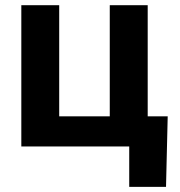

<svg xmlns="http://www.w3.org/2000/svg" viewBox="-20 -566 696 742"><path d="M62.4 0V-545.9H208.8V-116.4H404.2V-545.9H550.8V0ZM479.4 156.2V0H437.2V-116.4H628.1L621.6 156.2Z"/></svg>

Font: Adwaita Sans
Style: Regular
Weight: 400
Designer: Rasmus Andersson
Foundry: rsms
Version: Version 4.001;git-9221beed3